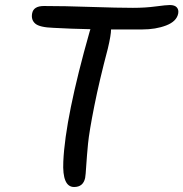

<svg xmlns="http://www.w3.org/2000/svg" viewBox="-20 -770 730 764"><path d="M274.9 -25.9Q227.1 -25.9 231.9 -127Q239.7 -302.7 336.9 -645L339.8 -653.8Q262.2 -655.3 192.9 -659.2Q137.7 -661.1 120.4 -676Q103 -690.9 107.9 -716.8Q113.3 -746.1 154.8 -746.1Q235.8 -746.1 342.5 -742.4Q449.2 -738.8 508.8 -738.8Q558.1 -738.8 599.6 -744.4Q641.1 -750 655.8 -750Q675.3 -750 683.6 -740.5Q691.9 -731 689 -715.8Q682.6 -684.6 641.1 -668.7Q599.6 -652.8 545.9 -652.8H421.9Q421.9 -630.9 409.2 -577.1Q375.5 -449.7 355.2 -347.9Q335 -246.1 330.3 -198.2Q325.7 -150.4 323.2 -111.3Q320.8 -72.3 318.8 -62Q311 -25.9 274.9 -25.9Z"/></svg>

Font: Shantell Sans Bouncy
Style: Italic
Weight: 400
Italic angle: -11.31°
Designer: Stephen Nixon, Anya Danilova, Shantell Martin
Foundry: Arrow Type
Version: Version 1.006;[9816181b4]